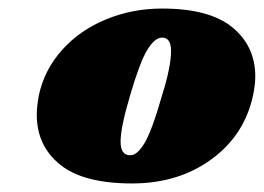

<svg xmlns="http://www.w3.org/2000/svg" viewBox="-20 -698 617 449"><path d="M577 -519Q577 -501 572 -476Q552 -382 474.5 -325.5Q397 -269 289 -269Q175 -269 120.5 -313Q66 -357 66 -430Q66 -449 71 -476Q84 -535 125 -581Q166 -627 227.5 -652.5Q289 -678 359 -678Q470 -678 523.5 -634Q577 -590 577 -519ZM284 -474Q262 -400 262 -367Q262 -335 284 -335Q300 -334 317.5 -362.5Q335 -391 359 -475Q380 -542 380 -579Q380 -610 359 -610Q342 -610 324.5 -581.5Q307 -553 284 -474Z"/></svg>

Font: Shrikhand
Style: Regular
Weight: 400
Italic angle: -14°
Version: Version 1.000;PS 1.000;hotconv 1.0.88;makeotf.lib2.5.647800